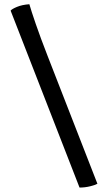

<svg xmlns="http://www.w3.org/2000/svg" viewBox="-20 -772 498 886"><path d="M347 93.5 29 -723Q35 -730.5 58.2 -740.2Q81.5 -750 115.5 -752.5Q123.5 -724 145 -661.5Q166.5 -599 200 -513L429.5 76Q420 81.5 396.5 87.5Q373 93.5 347 93.5Z"/></svg>

Font: Texturina Medium
Style: Regular
Weight: 500
Designer: Guillermo Torres Carreño
Foundry: Omnibus-Type
Version: Version 1.003